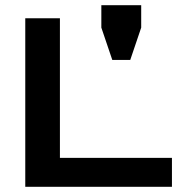

<svg xmlns="http://www.w3.org/2000/svg" viewBox="-20 -717 727 737"><path d="M210 -647V-111H640V0H77V-647ZM480 -487H411L369 -611V-697H522V-611Z"/></svg>

Font: Syne Modified
Style: Bold
Weight: 700
Designer: Lucas Descroix
Foundry: Bonjour Monde
Version: Version 2.200